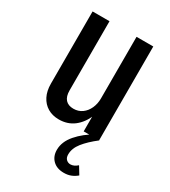

<svg xmlns="http://www.w3.org/2000/svg" viewBox="-179 -599 800 904"><g transform="rotate(30 220.5 -147.0)"><path d="M169 10Q134 10 108 -5.5Q82 -21 67.5 -49.5Q53 -78 53 -118V-510H145V-134Q145 -101 160 -84.5Q175 -68 203 -68Q230 -68 250 -82.5Q270 -97 281 -121.5Q292 -146 292 -175L304 -90Q284 -42 250 -16Q216 10 169 10ZM299 0V-93H292V-510H383V0ZM315 216Q277 216 255 194.5Q233 173 233 138Q233 94 268 53.5Q303 13 357 -17L384 0Q340 34 315 65.5Q290 97 290 130Q290 148 299.5 157Q309 166 322 166Q341 166 360 149L385 190Q371 202 354 209Q337 216 315 216Z"/></g></svg>

Font: Instrument Sans Condensed Medium
Style: Regular
Weight: 500
Width: 3
Designer: Rodrigo Fuenzalida
Foundry: fragTYPE
Version: Version 1.000;gftools[0.9.28]